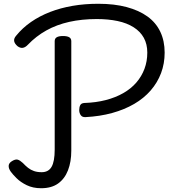

<svg xmlns="http://www.w3.org/2000/svg" viewBox="-20 -981 923 1018"><path d="M433 -360Q416 -359 408 -370.5Q400 -382 400 -397Q400 -413 405.5 -423.5Q411 -434 427 -435Q489 -437 541 -450.5Q593 -464 634 -487.5Q675 -511 703 -543.5Q731 -576 746 -616Q761 -656 761 -702Q761 -747 742.5 -780.5Q724 -814 688.5 -836.5Q653 -859 603.5 -869.5Q554 -880 493 -880Q414 -880 347 -865Q280 -850 225.5 -819.5Q171 -789 128 -744Q115 -730 101.5 -727.5Q88 -725 73 -736Q57 -750 55 -763.5Q53 -777 65 -791Q99 -833 144.5 -864.5Q190 -896 245.5 -917.5Q301 -939 365 -950Q429 -961 501 -961Q586 -961 651.5 -943.5Q717 -926 762 -893.5Q807 -861 830 -812.5Q853 -764 853 -702Q853 -644 834 -593.5Q815 -543 779 -501.5Q743 -460 691.5 -430Q640 -400 575 -382Q510 -364 433 -360ZM198 17Q155 17 122 1Q89 -15 67.5 -36.5Q46 -58 37 -71Q25 -88 26 -102.5Q27 -117 44 -127Q62 -138 74 -134.5Q86 -131 101 -117Q115 -102 129 -91Q143 -80 160.5 -74Q178 -68 201 -68Q237 -68 253.5 -96.5Q270 -125 270 -188V-763Q270 -777 281 -783.5Q292 -790 314 -790Q336 -790 347 -783.5Q358 -777 358 -763V-182Q358 -123 340.5 -78Q323 -33 288 -8Q253 17 198 17Z"/></svg>

Font: Playwrite HU
Style: Regular
Weight: 400
Designer: Veronika Burian, José Scaglione
Foundry: TypeTogether
Version: Version 1.002